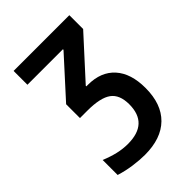

<svg xmlns="http://www.w3.org/2000/svg" viewBox="-217 -827 933 933"><g transform="rotate(-45 250.0 -360.0)"><path d="M216 10Q181 10 137.5 4Q94 -2 53 -15V-118Q92 -102 126.5 -94Q161 -86 195 -86Q336 -86 336 -218Q336 -284 297.5 -312Q259 -340 170 -340H119V-435L297 -631V-635H53V-730H436V-635L250 -431V-427H261Q350 -427 399 -372.5Q448 -318 448 -218Q448 -108 388 -49Q328 10 216 10Z"/></g></svg>

Font: M PLUS Code Latin Medium
Style: Regular
Weight: 500
Designer: Coji Morishita
Foundry: UNDERFOREST DESIGN
Version: Version 1.002; ttfautohint (v1.8.3)